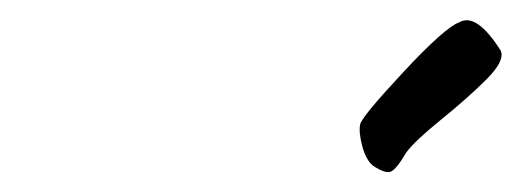

<svg xmlns="http://www.w3.org/2000/svg" viewBox="-20 -607 514 189"><path d="M432 -585Q449 -595 473 -557Q477 -547 459 -529Q441 -511 414.5 -489.5Q388 -468 380 -457Q370 -440 364.5 -438Q359 -436 347 -444Q340 -450 336.5 -463.5Q333 -477 334.5 -484.5Q336 -492 377 -536Q418 -580 432 -585Z"/></svg>

Font: Caveat
Style: Regular
Weight: 400
Designer: Pablo Impallari
Foundry: Creative Lab NY
Version: Version 1.096; ttfautohint (v1.3)